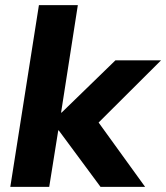

<svg xmlns="http://www.w3.org/2000/svg" viewBox="-20 -725 645 745"><path d="M20 0 131 -705H282L217 -288H219L428 -491H605L339 -226L337 -285L543 0H370L208 -219H206L171 0Z"/></svg>

Font: Nunito Sans 12pt ExtraLight 12pt ExtraBold
Style: Italic
Weight: 800
Italic angle: -9°
Version: Version 3.101;gftools[0.9.27]